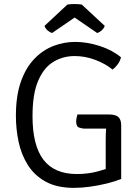

<svg xmlns="http://www.w3.org/2000/svg" viewBox="-20 -898 677 930"><path d="M566 -620.5Q561.5 -601 549.2 -585.2Q537 -569.5 525.5 -561Q490.5 -589.5 441.5 -608Q392.5 -626.5 341.5 -626.5Q286 -626.5 239.8 -599.2Q193.5 -572 165.5 -508.2Q137.5 -444.5 137.5 -335Q137.5 -193.5 190.5 -124.2Q243.5 -55 352.5 -55Q407.5 -55 456.5 -68.5Q505.5 -82 528.5 -93.5L567 -31Q536.5 -19 497.2 -9.2Q458 0.5 416.8 6.2Q375.5 12 338.5 12Q256 12 201.5 -18Q147 -48 115.2 -98.2Q83.5 -148.5 70.2 -210.5Q57 -272.5 57 -336.5Q57 -434 81.2 -502.5Q105.5 -571 146.8 -613.5Q188 -656 239 -675.5Q290 -695 344 -695Q402.5 -695 463.8 -675Q525 -655 566 -620.5ZM492 -214.5Q492 -249 493.8 -273.5Q495.5 -298 499 -315L567 -291V-31L492 -29.5ZM507.5 -343.5Q540.5 -343.5 553.8 -330.8Q567 -318 567 -291V-275H388.5Q379 -275 364 -279.8Q349 -284.5 349 -309Q349 -318 351 -327.2Q353 -336.5 355 -343.5ZM376 -876 487.5 -772.5Q482.5 -759.5 471.8 -750.2Q461 -741 451 -738L341.5 -813L232 -738Q222 -741 211 -750.2Q200 -759.5 195.5 -772.5L306.5 -876Q313.5 -877 322.8 -877.8Q332 -878.5 341.5 -878.5Q351.5 -878.5 360.2 -877.8Q369 -877 376 -876Z"/></svg>

Font: Signika Light Light
Style: Regular
Weight: 300
Version: Version 2.001